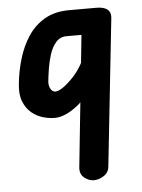

<svg xmlns="http://www.w3.org/2000/svg" viewBox="-50 -716 564 762"><g transform="rotate(-5 231.5 -334.5)"><path d="M293 6Q274 6 255.5 -8.5Q237 -23 240 -51L305 -675H364Q393 -675 407 -663Q421 -651 418 -628L355 -43Q353 -20 333.5 -7Q314 6 293 6ZM30 -402Q35 -452 49.5 -500.5Q64 -549 90 -588.5Q116 -628 156.5 -651.5Q197 -675 255 -675H318L308 -573H235Q209 -573 192.5 -554Q176 -535 167 -506.5Q158 -478 153.5 -449Q149 -420 147 -399Q146 -383 153 -370.5Q160 -358 172 -358Q185 -358 204.5 -372Q224 -386 244.5 -408Q265 -430 279.5 -456Q294 -482 296 -506H307L283 -324Q260 -296 225.5 -275Q191 -254 160 -254Q138 -254 113.5 -261Q89 -268 68.5 -285Q48 -302 36.5 -330.5Q25 -359 30 -402Z"/></g></svg>

Font: Edu NSW ACT Foundation
Style: Bold
Weight: 700
Version: Version 1.003